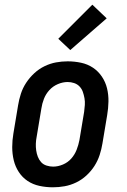

<svg xmlns="http://www.w3.org/2000/svg" viewBox="-20 -789 540 817"><path d="M205 8Q176 8 148 2Q120 -4 97.5 -19Q75 -34 60 -57Q45 -80 38.5 -107Q32 -134 32 -163Q32 -192 37 -221L57 -341Q61 -366 69 -390.5Q77 -415 91.5 -437Q106 -459 126 -477.5Q146 -496 170 -507.5Q194 -519 218.5 -523.5Q243 -528 268 -528Q297 -528 325 -522Q353 -516 375.5 -501Q398 -486 413.5 -463Q429 -440 435.5 -413Q442 -386 441.5 -357Q441 -328 436 -299L416 -179Q412 -154 404 -129.5Q396 -105 382 -83Q368 -61 348 -42.5Q328 -24 304 -12.5Q280 -1 255 3.5Q230 8 205 8ZM206 -80Q227 -80 248 -89Q269 -98 283.5 -114.5Q298 -131 306 -151.5Q314 -172 318 -193L338 -313Q340 -328 341 -342.5Q342 -357 339.5 -371Q337 -385 332.5 -398Q328 -411 318.5 -421Q309 -431 295.5 -435.5Q282 -440 268 -440Q247 -440 226 -431Q205 -422 190 -405.5Q175 -389 167 -368.5Q159 -348 156 -327L136 -207Q133 -192 132.5 -177.5Q132 -163 134 -149Q136 -135 141 -122Q146 -109 155 -99Q164 -89 178 -84.5Q192 -80 206 -80ZM279 -576 228 -624 373 -769 434 -711Z"/></svg>

Font: Iosevka Curly Slab Semibold
Style: Italic
Weight: 600
Italic angle: -9°
Monospace: yes
Designer: Belleve Invis
Foundry: Belleve Invis
Version: Version 22.1.2; ttfautohint (v1.8.4)